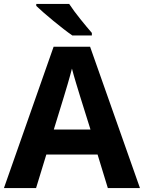

<svg xmlns="http://www.w3.org/2000/svg" viewBox="-20 -1020 730 974"><path d="M331 -1000H164V-990C202 -953 296 -875 347 -840H446V-853C414 -890 360 -955 331 -1000ZM527 -66H690L437 -783H252L0 -66H163L215 -236H475ZM387 -529 439 -363H253L304 -529C311 -551 335 -632 345 -672C355 -632 377 -562 387 -529Z"/></svg>

Font: Noto Sans Malayalam UI
Style: Bold
Weight: 700
Designer: Jelle Bosma - Monotype Design Team
Foundry: Monotype Imaging Inc.
Version: Version 2.104